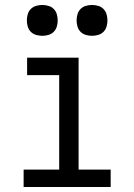

<svg xmlns="http://www.w3.org/2000/svg" viewBox="-20 -752 540 772"><path d="M75 0V-70H218V-450H89V-520H296V-70H425V0ZM350 -608Q338 -608 325.5 -611.5Q313 -615 304 -624Q295 -633 291.5 -645.5Q288 -658 288 -670Q288 -682 291.5 -694.5Q295 -707 304 -716Q313 -725 325.5 -728.5Q338 -732 350 -732Q362 -732 374.5 -728.5Q387 -725 396 -716Q405 -707 408.5 -694.5Q412 -682 412 -670Q412 -658 408.5 -645.5Q405 -633 396 -624Q387 -615 374.5 -611.5Q362 -608 350 -608ZM150 -608Q138 -608 125.5 -611.5Q113 -615 104 -624Q95 -633 91.5 -645.5Q88 -658 88 -670Q88 -682 91.5 -694.5Q95 -707 104 -716Q113 -725 125.5 -728.5Q138 -732 150 -732Q162 -732 174.5 -728.5Q187 -725 196 -716Q205 -707 208.5 -694.5Q212 -682 212 -670Q212 -658 208.5 -645.5Q205 -633 196 -624Q187 -615 174.5 -611.5Q162 -608 150 -608Z"/></svg>

Font: Iosevka srxl
Style: Regular
Weight: 400
Monospace: yes
Designer: Belleve Invis
Foundry: Belleve Invis
Version: Version 33.0.1; ttfautohint (v1.8.3)